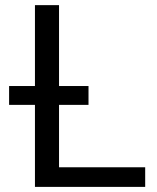

<svg xmlns="http://www.w3.org/2000/svg" viewBox="-20 -731 613 751"><path d="M15.6 0ZM210.9 -76.7H547.9V0H116.7V-710.9H210.9ZM326.2 -320.8H15.6V-394.5H326.2Z"/></svg>

Font: Roboto
Style: Regular
Weight: 400
Designer: Google
Version: Version 2.134; 2016; ttfautohint (v1.6)